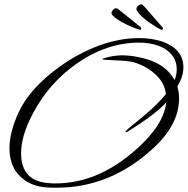

<svg xmlns="http://www.w3.org/2000/svg" viewBox="-20 -813 872 892"><path d="M245 59Q234 59 223 59Q212 59 201 58Q122 54 73 6Q24 -42 24 -125Q24 -197 65 -288Q117 -403 261 -506Q344 -565 438 -600.5Q532 -636 628 -636Q684 -636 730.5 -621Q777 -606 804.5 -576Q832 -546 832 -500Q832 -484 828 -466.5Q824 -449 815 -432L804 -411Q812 -384 812 -356Q812 -231 684 -117Q488 59 245 59ZM239 39Q436 39 614 -120Q742 -234 752 -337Q700 -280 572 -201L564 -199Q556 -199 590 -227L646 -273Q682 -303 708 -329Q734 -355 751 -376Q744 -432 697 -472Q657 -507 601 -524Q573 -531 509 -533Q456 -535 456 -538Q456 -539 458 -541Q505 -556 548 -556Q568 -556 592 -553Q616 -550 644 -543Q749 -518 791 -441Q801 -465 801 -490Q801 -531 777.5 -559Q754 -587 714.5 -601Q675 -615 627 -615Q476 -615 337 -518Q208 -428 133 -286Q78 -183 78 -101Q78 31 211 38Q218 39 225 39Q232 39 239 39ZM729 -675Q723 -677 709.5 -685Q696 -693 671 -710Q651 -725 639.5 -736Q628 -747 623 -754Q620 -758 616.5 -763.5Q613 -769 614 -774Q615 -781 624 -787.5Q633 -794 637 -793Q643 -792 652 -781L734 -687Q737 -685 737 -680Q735 -672 729 -675ZM629 -675Q623 -677 608 -682Q593 -687 566 -700Q544 -711 530 -720Q516 -729 511 -734Q507 -738 502.5 -742.5Q498 -747 498 -753Q498 -760 506 -767.5Q514 -775 518 -775Q525 -775 535 -766L632 -688Q636 -685 636 -681Q636 -673 629 -675Z"/></svg>

Font: Alex Brush
Style: Regular
Weight: 400
Designer: Robert E. Leuschke
Foundry: Robert E. Leuschke
Version: Version 1.111; ttfautohint (v1.8.4.7-5d5b)